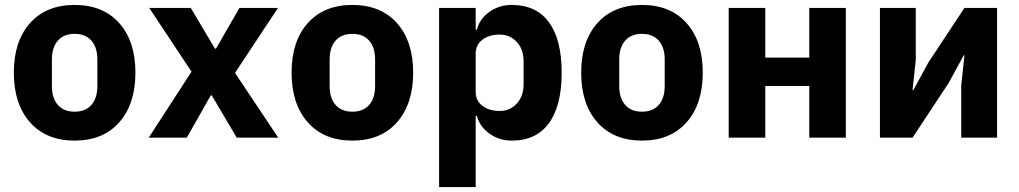

<svg xmlns="http://www.w3.org/2000/svg" viewBox="-20 -557 4124 777"><path d="M462.5 -62Q397 12 282 12Q167 12 101.5 -62Q36 -136 36 -263Q36 -390 101.5 -463.5Q167 -537 282 -537Q397 -537 462.5 -463.5Q528 -390 528 -263Q528 -136 462.5 -62ZM374 -209V-316Q374 -365 350 -392.5Q326 -420 282 -420Q238 -420 214 -392.5Q190 -365 190 -316V-209Q190 -160 214 -132.5Q238 -105 282 -105Q326 -105 350 -132.5Q374 -160 374 -209Z M582 0 755 -267 584 -525H752L850 -360H854L949 -525H1105L931 -262L1106 0H938L837 -171H833L736 0Z M1586.5 -62Q1521 12 1406 12Q1291 12 1225.5 -62Q1160 -136 1160 -263Q1160 -390 1225.5 -463.5Q1291 -537 1406 -537Q1521 -537 1586.5 -463.5Q1652 -390 1652 -263Q1652 -136 1586.5 -62ZM1498 -209V-316Q1498 -365 1474 -392.5Q1450 -420 1406 -420Q1362 -420 1338 -392.5Q1314 -365 1314 -316V-209Q1314 -160 1338 -132.5Q1362 -105 1406 -105Q1450 -105 1474 -132.5Q1498 -160 1498 -209Z M1757 200V-525H1905V-437H1910Q1921 -481 1960.5 -509Q2000 -537 2051 -537Q2150 -537 2201.5 -467Q2253 -397 2253 -263Q2253 -129 2201.5 -58.5Q2150 12 2051 12Q2000 12 1960.5 -16.5Q1921 -45 1910 -88H1905V200ZM2002 -108Q2044 -108 2071.5 -138Q2099 -168 2099 -217V-308Q2099 -357 2071.5 -387Q2044 -417 2002 -417Q1959 -417 1932 -396Q1905 -375 1905 -340V-185Q1905 -150 1932 -129Q1959 -108 2002 -108Z M2758.5 -62Q2693 12 2578 12Q2463 12 2397.5 -62Q2332 -136 2332 -263Q2332 -390 2397.5 -463.5Q2463 -537 2578 -537Q2693 -537 2758.5 -463.5Q2824 -390 2824 -263Q2824 -136 2758.5 -62ZM2670 -209V-316Q2670 -365 2646 -392.5Q2622 -420 2578 -420Q2534 -420 2510 -392.5Q2486 -365 2486 -316V-209Q2486 -160 2510 -132.5Q2534 -105 2578 -105Q2622 -105 2646 -132.5Q2670 -160 2670 -209Z M2929 0V-525H3077V-324H3255V-525H3403V0H3255V-209H3077V0Z M3541 0V-525H3686V-314L3673 -192H3676L3737 -304L3883 -525H4015V0H3870V-211L3883 -333H3880L3819 -221L3673 0Z"/></svg>

Font: Anuphan
Style: Bold
Weight: 700
Designer: Mike Abbink, Paul van der Laan, Pieter van Rosmalen, Mint Tantisuwanna
Foundry: Bold Monday; Cadson Demak
Version: Version 3.002;hotconv 1.0.109;makeotfexe 2.5.65596